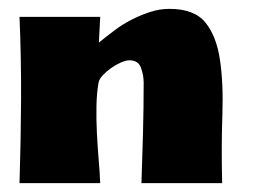

<svg xmlns="http://www.w3.org/2000/svg" viewBox="-20 -413 573 433"><path d="M299 0Q301 -57 302.5 -113.5Q304 -170 304 -227Q304 -243 298 -260Q292 -277 272 -277Q264 -277 252.5 -272Q241 -267 230.5 -259.5Q220 -252 211.5 -243Q203 -234 202 -225Q198 -202 197.5 -173Q197 -144 198.5 -113.5Q200 -83 202.5 -53.5Q205 -24 206 0H24Q27 -94 27.5 -187.5Q28 -281 24 -375H206L203 -317Q219 -330 237.5 -344Q256 -358 276.5 -368.5Q297 -379 318.5 -386Q340 -393 362 -393Q418 -393 443 -362.5Q468 -332 476 -278.5Q484 -225 481.5 -153.5Q479 -82 481 0Z"/></svg>

Font: CAT Rhythmus
Style: Regular
Weight: 400
Designer: Peter Wiegel nach alter Vorlage
Foundry: Peter Wiegel
Version: 1.000